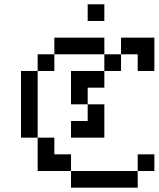

<svg xmlns="http://www.w3.org/2000/svg" viewBox="-20 -866 732 886"><path d="M76.9 -461.5H153.8V-384.6H76.9ZM76.9 -384.6H153.8V-307.7H76.9ZM76.9 -538.5H153.8V-461.5H76.9ZM76.9 -307.7H153.8V-230.8H76.9ZM153.8 -230.8H230.8V-153.8H153.8ZM153.8 -153.8H230.8V-76.9H153.8ZM230.8 -153.8H307.7V-76.9H230.8ZM307.7 -76.9H384.6V0H307.7ZM384.6 -76.9H461.5V0H384.6ZM461.5 -76.9H538.5V0H461.5ZM538.5 -76.9H615.4V0H538.5ZM615.4 -153.8H692.3V-76.9H615.4ZM153.8 -615.4H230.8V-538.5H153.8ZM230.8 -692.3H307.7V-615.4H230.8ZM307.7 -692.3H384.6V-615.4H307.7ZM384.6 -692.3H461.5V-615.4H384.6ZM461.5 -615.4H538.5V-538.5H461.5ZM384.6 -538.5H461.5V-461.5H384.6ZM307.7 -538.5H384.6V-461.5H307.7ZM307.7 -461.5H384.6V-384.6H307.7ZM384.6 -384.6H461.5V-307.7H384.6ZM384.6 -307.7H461.5V-230.8H384.6ZM307.7 -307.7H384.6V-230.8H307.7ZM538.5 -692.3H615.4V-615.4H538.5ZM615.4 -692.3H692.3V-615.4H615.4ZM615.4 -615.4H692.3V-538.5H615.4ZM384.6 -846.2H461.5V-769.2H384.6Z"/></svg>

Font: Jacquarda Bastarda 9
Style: Regular
Weight: 400
Designer: Sarah Cadigan-Fried
Version: Version 1.000; ttfautohint (v1.8.4.7-5d5b)